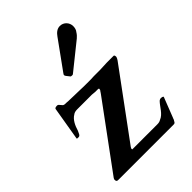

<svg xmlns="http://www.w3.org/2000/svg" viewBox="-209 -819 919 919"><g transform="rotate(-45 250.5 -359.5)"><path d="M434 -16C434 -19 435 -21 436 -22L477 -127C477 -129 475 -130 471 -132C467 -132 464 -133 462 -133C458 -133 454 -131 450 -128C430.1 -108.1 415.5 -73 386 -62C380 -58 372 -56 363 -56H195C193 -56 192 -56 192 -57V-60C192 -62 192 -64 194 -66C194 -67 196 -69 197 -71L444 -407C446.1 -409.1 452 -420.4 452 -425C452 -429.7 450.7 -434.2 447 -436H400C383 -435 368 -435 352 -434H310C297 -433 285 -433 275 -433C251 -433 230 -433 214 -434C185.3 -434 162.5 -436 139 -436C131 -437 125 -437 120 -437C115 -437 112 -438 108 -440C104.4 -445.3 97.9 -450.2 94 -456C91 -458 89 -459 87 -459C80.7 -459 71.7 -458.1 70 -453L41 -281C41 -280 43 -279 46 -279H53C63.6 -279 67 -295.2 72 -304C79.4 -329.8 92.6 -357.8 114 -370C121 -376 131 -378 142 -378H241C248 -377 256 -377 262 -376H280C284 -375 286 -375 286 -374C286 -369 285 -364 282 -362C280 -358 277 -355 274 -350L33 -22C32 -19 31 -17 30 -16V-10C30 -3 34 0 41 0H417C428.9 0 428.4 -10.4 434 -16ZM365 -719C345.4 -719 331.3 -705.8 321 -691L217 -547C216 -546 216 -544 214 -543C214 -542 213 -540 213 -538C213 -536 214 -534 214 -533C216 -532 216 -530 217 -529L228 -515C230 -511 233.3 -510 239 -510H244C244 -511 246 -512 248 -513L380 -619C387 -625 394 -632 400 -642C407 -650 410 -661 410 -673C410 -698.2 390.4 -719 365 -719Z"/></g></svg>

Font: fbb
Style: Bold
Weight: 400
Designer: David J. Perry, Michael Sharpe
Version: Version 1.045